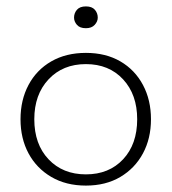

<svg xmlns="http://www.w3.org/2000/svg" viewBox="-20 -569 536 599"><path d="M248 10Q186 10 140 -17Q94 -44 69 -90.5Q44 -137 44 -197Q44 -257 69 -304Q94 -351 140 -377.5Q186 -404 248 -404Q310 -404 355.5 -377.5Q401 -351 426 -304Q451 -257 451 -197Q451 -137 426 -90.5Q401 -44 355.5 -17Q310 10 248 10ZM248 -25Q320 -25 364 -72Q408 -119 408 -197Q408 -274 364 -321.5Q320 -369 248 -369Q176 -369 131.5 -321.5Q87 -274 87 -197Q87 -119 131.5 -72Q176 -25 248 -25ZM248 -481Q229 -481 220 -491.5Q211 -502 211 -514Q211 -528 220 -538.5Q229 -549 248 -549Q267 -549 276 -538.5Q285 -528 285 -514Q285 -502 275.5 -491.5Q266 -481 248 -481Z"/></svg>

Font: Rokkitt SemiBold ExtraLight
Style: Regular
Weight: 250
Version: Version 3.103